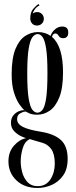

<svg xmlns="http://www.w3.org/2000/svg" viewBox="-20 -686 376 955"><path d="M167 249Q101.5 249 61.8 211.2Q22 173.5 22 116.5Q22 70 49 39Q76 8 110 1Q103.5 0 85 -8.5Q66.5 -17 50.5 -33.5Q34.5 -50 34.5 -74.5Q34.5 -97 45.5 -111Q56.5 -125 71 -131.5Q85.5 -138 95.5 -138Q101.5 -138 102.5 -137Q90 -147 75 -169.2Q60 -191.5 49 -227.8Q38 -264 38 -316.5Q38 -397 57 -442.8Q76 -488.5 106 -507.5Q136 -526.5 168.5 -526.5Q205 -526.5 231.5 -507.5Q238 -527 254 -540.5Q270 -554 289.5 -554Q319.5 -554 319.5 -524.5Q319.5 -496 293.5 -496Q278.5 -496 271.8 -507.8Q265 -519.5 255 -519.5Q243 -519.5 238.5 -502.5Q293.5 -456 293.5 -325.5Q293.5 -247 274.8 -201Q256 -155 227 -135.2Q198 -115.5 166 -115.5Q141 -115.5 127 -121.8Q113 -128 110 -130Q109 -131 105.5 -131Q96.5 -131 80.8 -122.5Q65 -114 65 -93.5Q65 -69.5 93.5 -55Q122 -40.5 181.5 -31Q248.5 -20.5 282.5 10Q316.5 40.5 316.5 105Q316.5 155.5 293.8 187.2Q271 219 236.8 234Q202.5 249 167 249ZM166 -125.5Q180 -125.5 191.5 -140Q203 -154.5 209.5 -197Q216 -239.5 216 -323.5Q216 -402.5 209.5 -444.2Q203 -486 192 -501.2Q181 -516.5 167.5 -516.5Q153 -516.5 141.2 -501Q129.5 -485.5 122.5 -443.2Q115.5 -401 115.5 -321Q115.5 -238.5 122.5 -196.5Q129.5 -154.5 141 -140Q152.5 -125.5 166 -125.5ZM167 240Q208.5 240 230.5 206.5Q252.5 173 252.5 128Q252.5 80.5 235.2 56Q218 31.5 188.5 23.5Q167 18 151.2 12.8Q135.5 7.5 127.5 6Q102.5 18.5 92.8 52Q83 85.5 83 116.5Q83 145 91.2 173.5Q99.5 202 118 221Q136.5 240 167 240ZM172 -666 176.5 -659Q163.5 -653 154.5 -641.5Q145.5 -630 142.5 -618.5Q152.5 -626 165 -626Q179 -626 188.5 -616.2Q198 -606.5 198 -592.5Q198 -578 188.2 -568.5Q178.5 -559 164.5 -559Q148.5 -559 139.5 -569.2Q130.5 -579.5 130.5 -594Q130.5 -625 145.2 -642Q160 -659 172 -666Z"/></svg>

Font: Imbue 100pt
Style: Regular
Weight: 400
Designer: Tyler Finck
Foundry: Etcetera Type Company
Version: Version 1.102; ttfautohint (v1.8.3)